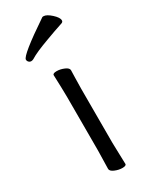

<svg xmlns="http://www.w3.org/2000/svg" viewBox="-190 -758 644 812"><g transform="rotate(-30 131.5 -351.5)"><path d="M189 -634Q178 -630 146.5 -618.5Q115 -607 92 -597Q69 -587 53 -577Q47 -574 42 -574Q35 -574 30 -579Q25 -584 25 -591Q25 -611 175 -712Q177 -713 181 -713Q196 -713 218 -693Q240 -673 240 -659Q240 -652 233 -649ZM96 -417 94 -475Q94 -484 113 -484Q131 -484 149.5 -476Q168 -468 168 -457Q168 -436 167 -421L166 -368V-105L167 -67L169 1Q169 10 150 10Q132 10 113.5 2Q95 -6 95 -17L97 -105V-368Z"/></g></svg>

Font: Fusion Kai T
Style: Regular
Weight: 400
Designer: Fontworks Inc.
Version: Version 24.134;May 13, 2024